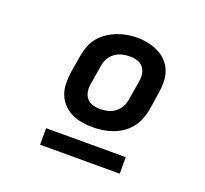

<svg xmlns="http://www.w3.org/2000/svg" viewBox="-96 -815 792 743"><g transform="rotate(20 300.0 -443.0)"><path d="M306 -317Q282 -317 259.5 -321Q237 -325 217.5 -334.5Q198 -344 183 -360Q168 -376 160 -396.5Q152 -417 151.5 -440Q151 -463 154 -487L167 -564Q171 -584 178.5 -603.5Q186 -623 200 -639.5Q214 -656 232 -668Q250 -680 270 -687.5Q290 -695 310 -698.5Q330 -702 351 -702Q374 -702 396.5 -697Q419 -692 438.5 -682.5Q458 -673 473 -657Q488 -641 496 -620.5Q504 -600 504.5 -577Q505 -554 501 -530L489 -453Q485 -433 477 -413.5Q469 -394 455.5 -377.5Q442 -361 424 -349Q406 -337 386 -330Q366 -323 346 -320Q326 -317 306 -317ZM307 -393Q323 -393 339 -396.5Q355 -400 368.5 -410Q382 -420 390.5 -435Q399 -450 401 -466L414 -543Q417 -559 415 -575Q413 -591 403.5 -603Q394 -615 379 -619.5Q364 -624 348 -624Q332 -624 316 -620Q300 -616 286.5 -606Q273 -596 265 -581.5Q257 -567 255 -551L242 -474Q239 -458 241 -442.5Q243 -427 252 -415Q261 -403 276 -398Q291 -393 307 -393ZM466 -184H138V-252H466Z"/></g></svg>

Font: Iosevka Curly Slab Extended
Style: Bold Italic
Weight: 700
Width: 7
Italic angle: -9°
Monospace: yes
Designer: Belleve Invis
Foundry: Belleve Invis
Version: Version 11.0.0; ttfautohint (v1.8.3)